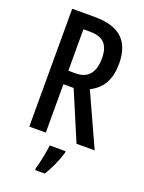

<svg xmlns="http://www.w3.org/2000/svg" viewBox="-171 -793 818 1093"><g transform="rotate(20 238.0 -246.5)"><path d="M208 -714H70V0H170V-293H232L356 0H466L321 -318C396 -355 428 -419 428 -511C428 -646 358 -714 208 -714ZM209 -626C289 -626 326 -590 326 -506C326 -419 287 -375 216 -375H170V-626ZM312 71V61H216C212 101 197 174 186 209V221H244C271 180 297 121 312 71Z"/></g></svg>

Font: Noto Sans Arabic ExtCond Med
Style: Regular
Weight: 500
Width: 2
Designer: Monotype Design Team, Nadine Chahine, Nizar Qandah and Khaled Hosny
Foundry: Monotype Imaging Inc.
Version: Version 2.012